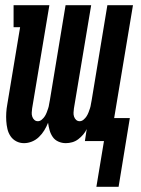

<svg xmlns="http://www.w3.org/2000/svg" viewBox="-20 -540 540 735"><path d="M349 175 378 0H305L312 -46Q307 -35 298.5 -25Q290 -15 279.5 -7Q269 1 256.5 4.5Q244 8 232 8Q217 8 203.5 2Q190 -4 182 -15.5Q174 -27 170 -41Q166 -55 164 -70Q158 -55 149.5 -41Q141 -27 129 -15.5Q117 -4 102 2Q87 8 72 8Q56 8 42.5 1Q29 -6 20.5 -18.5Q12 -31 8.5 -46Q5 -61 4 -77Q3 -93 4 -109Q5 -125 8 -141L57 -436H32V-520H169L103 -125Q102 -117 101.5 -109Q101 -101 103.5 -93.5Q106 -86 111.5 -81Q117 -76 125 -76Q133 -76 140 -82Q147 -88 151.5 -95Q156 -102 159 -110Q162 -118 164.5 -125.5Q167 -133 168 -141Q169 -149 171 -157L231 -520H329L263 -125Q262 -117 261.5 -109Q261 -101 263.5 -93.5Q266 -86 271.5 -81Q277 -76 285 -76Q293 -76 300 -82Q307 -88 311.5 -95Q316 -102 319 -110Q322 -118 324.5 -125.5Q327 -133 328 -141Q329 -149 331 -157L391 -520H489L417 -88H477L434 175Z"/></svg>

Font: Iosevka Curly Slab Semibold
Style: Italic
Weight: 600
Italic angle: -9°
Monospace: yes
Designer: Belleve Invis
Foundry: Belleve Invis
Version: Version 22.1.2; ttfautohint (v1.8.4)